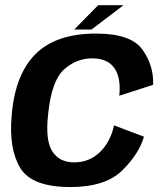

<svg xmlns="http://www.w3.org/2000/svg" viewBox="-20 -730 648 755"><path d="M256.5 5.5Q394.5 5.5 460.8 -60Q527 -125.5 546 -192.5L428.5 -237Q414.5 -172.5 373 -132Q331.5 -91.5 271.5 -91.5Q213 -91.5 185.2 -135.5Q157.5 -179.5 169.5 -283Q182.5 -411 230.8 -455.8Q279 -500.5 343 -500.5Q403 -500.5 429.8 -462.2Q456.5 -424 449 -353.5L582 -396.5Q585.5 -470 540.8 -534Q496 -598 358 -598Q200.5 -598 119.8 -517.5Q39 -437 26 -276.5Q14 -146 59.2 -70.2Q104.5 5.5 256.5 5.5ZM272 -614H340L465.5 -709.5H366Z"/></svg>

Font: Anybody UltraCondensed Thin SemiBold
Style: Italic
Weight: 600
Italic angle: -10°
Version: Version 1.111